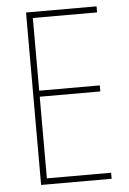

<svg xmlns="http://www.w3.org/2000/svg" viewBox="-52 -753 534 792"><g transform="rotate(-5 215.0 -357.0)"><path d="M86 0H378V-25H112V-363H363V-388H112V-689H378V-714H86Z"/></g></svg>

Font: Noto Sans Condensed Thin
Style: Regular
Weight: 100
Width: 3
Designer: Monotype Design Team
Foundry: Monotype Imaging Inc.
Version: Version 2.013